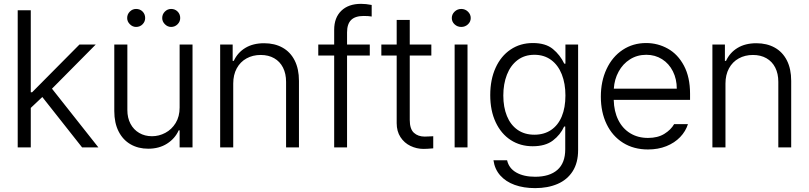

<svg xmlns="http://www.w3.org/2000/svg" viewBox="-20 -760 4171 990"><path d="M71.3 -707H138.7V-284.2H145.5L389.6 -530.3H473.6L248 -302.7L487.3 0H403.3L198.2 -259.8L138.7 -203.6V0H71.3Z M906.2 -530.3H972.7V0H906.2V-87.9H901.4Q882.3 -45.4 841.3 -19.3Q800.3 6.8 744.1 6.8Q692.9 6.8 653.3 -15.9Q613.8 -38.6 591.6 -82.3Q569.3 -126 569.3 -187.5V-530.3H636.7V-192.4Q636.7 -152.3 652.8 -121.8Q668.9 -91.3 697.8 -74.5Q726.6 -57.6 763.7 -57.6Q799.8 -57.6 832.5 -75Q865.2 -92.3 885.7 -125.7Q906.2 -159.2 906.2 -205.1ZM635.7 -667Q635.7 -686.5 649.4 -700.2Q663.1 -713.9 681.6 -713.9Q702.1 -713.9 715.3 -700.4Q728.5 -687 728.5 -667Q728.5 -648.4 715.1 -634.8Q701.7 -621.1 681.6 -621.1Q663.6 -621.1 649.7 -635Q635.7 -648.9 635.7 -667ZM816.4 -667Q816.4 -686.5 830.1 -700.2Q843.8 -713.9 862.3 -713.9Q882.3 -713.9 895.8 -700.4Q909.2 -687 909.2 -667Q909.2 -648.4 895.5 -634.8Q881.8 -621.1 862.3 -621.1Q844.2 -621.1 830.3 -635Q816.4 -648.9 816.4 -667Z M1182.6 0H1115.2V-530.3H1179.7V-446.3H1185.5Q1205.1 -488.8 1244.9 -512.9Q1284.7 -537.1 1341.8 -537.1Q1396 -537.1 1436.5 -514.6Q1477.1 -492.2 1499.3 -448.5Q1521.5 -404.8 1521.5 -342.8V0H1455.1V-337.9Q1455.1 -380.4 1439.2 -411.6Q1423.3 -442.9 1393.8 -459.7Q1364.3 -476.6 1324.2 -476.6Q1283.2 -476.6 1251 -458.7Q1218.8 -440.9 1200.7 -407.5Q1182.6 -374 1182.6 -329.1Z M1886.7 -473.6H1769.5V0H1703.1V-473.6H1621.1V-530.3H1703.1V-606.4Q1703.1 -668.9 1740 -704.6Q1776.9 -740.2 1841.8 -740.2Q1867.2 -740.2 1896.5 -734.4V-674.8Q1880.9 -677.7 1855.5 -677.7Q1811.5 -677.7 1790.5 -657Q1769.5 -636.2 1769.5 -592.8V-530.3H1886.7Z M2204.1 -473.6H2092.8V-141.6Q2092.8 -94.7 2114.3 -75.2Q2135.7 -55.7 2169.9 -55.7L2194.3 -56.6Q2202.1 -57.6 2213.9 -57.6V4.9Q2181.6 7.8 2164.1 7.8Q2128.4 7.8 2096.4 -7.6Q2064.5 -22.9 2044.9 -53Q2025.4 -83 2025.4 -125V-473.6H1946.3V-530.3H2025.4V-657.2H2092.8V-530.3H2204.1Z M2324.2 -530.3H2390.6V0H2324.2ZM2309.6 -667Q2309.6 -686 2324 -700Q2338.4 -713.9 2358.4 -713.9Q2378.4 -713.9 2392.8 -700Q2407.2 -686 2407.2 -667Q2407.2 -647.9 2392.8 -634.5Q2378.4 -621.1 2358.4 -621.1Q2338.4 -621.1 2324 -634.5Q2309.6 -647.9 2309.6 -667Z M2524.4 66.4H2594.7Q2604 107.9 2642.3 129.6Q2680.7 151.4 2739.3 151.4Q2813.5 151.4 2854 116Q2894.5 80.6 2894.5 9.8V-107.4H2888.7Q2869.6 -64.9 2830.8 -35.4Q2792 -5.9 2726.6 -5.9Q2663.1 -5.9 2613.5 -37.8Q2564 -69.8 2535.9 -129.6Q2507.8 -189.5 2507.8 -269.5Q2507.8 -349.6 2535.4 -410.4Q2563 -471.2 2612.8 -504.6Q2662.6 -538.1 2727.5 -538.1Q2793.5 -538.1 2830.8 -507.3Q2868.2 -476.6 2889.6 -431.6H2895.5V-530.3H2960.9V13.7Q2960.9 79.1 2932.9 123Q2904.8 167 2854.7 188.5Q2804.7 210 2739.3 210Q2680.2 210 2634 193.4Q2587.9 176.8 2559.3 144.5Q2530.8 112.3 2524.4 66.4ZM2895.5 -267.6Q2895.5 -329.1 2876.7 -376.7Q2857.9 -424.3 2821.8 -450.9Q2785.6 -477.5 2735.4 -477.5Q2684.6 -477.5 2648.4 -450Q2612.3 -422.4 2593.8 -374.8Q2575.2 -327.1 2575.2 -267.6Q2575.2 -207.5 2593.8 -161.9Q2612.3 -116.2 2648.4 -90.8Q2684.6 -65.4 2735.4 -65.4Q2785.2 -65.4 2821.3 -89.6Q2857.4 -113.8 2876.5 -159.4Q2895.5 -205.1 2895.5 -267.6Z M3078.1 -261.7Q3078.1 -341.3 3107.7 -404.3Q3137.2 -467.3 3190.4 -502.7Q3243.7 -538.1 3311.5 -538.1Q3371.6 -538.1 3423.3 -509.3Q3475.1 -480.5 3506.6 -421.4Q3538.1 -362.3 3538.1 -276.4V-245.1H3144.5Q3146 -185.5 3168 -141.4Q3189.9 -97.2 3229.5 -73Q3269 -48.8 3321.3 -48.8Q3371.6 -48.8 3405.5 -69.8Q3439.5 -90.8 3456.1 -120.1H3527.3Q3515.6 -83 3487.1 -53.2Q3458.5 -23.4 3416 -6.3Q3373.5 10.7 3321.3 10.7Q3247.6 10.7 3192.6 -23.7Q3137.7 -58.1 3107.9 -119.9Q3078.1 -181.6 3078.1 -261.7ZM3469.7 -302.7Q3469.7 -352.1 3449.7 -392.1Q3429.7 -432.1 3393.8 -454.8Q3357.9 -477.5 3312.5 -477.5Q3265.6 -477.5 3228.5 -454.1Q3191.4 -430.7 3169.7 -390.6Q3147.9 -350.6 3145 -302.7Z M3720.7 0H3653.3V-530.3H3717.8V-446.3H3723.6Q3743.2 -488.8 3783 -512.9Q3822.8 -537.1 3879.9 -537.1Q3934.1 -537.1 3974.6 -514.6Q4015.1 -492.2 4037.4 -448.5Q4059.6 -404.8 4059.6 -342.8V0H3993.2V-337.9Q3993.2 -380.4 3977.3 -411.6Q3961.4 -442.9 3931.9 -459.7Q3902.3 -476.6 3862.3 -476.6Q3821.3 -476.6 3789.1 -458.7Q3756.8 -440.9 3738.8 -407.5Q3720.7 -374 3720.7 -329.1Z"/></svg>

Font: Pretendard Light
Style: Regular
Weight: 300
Designer: Base glyphs from Inter by Rasmus Andersson; Hangeul glyphs from Noto Sans CJK(Source Han Sans) by Jang Soo-young and Kan
Foundry: Kil Hyung-jin
Version: Version 1.309